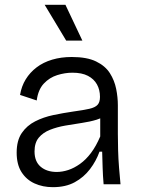

<svg xmlns="http://www.w3.org/2000/svg" viewBox="-20 -763 583 795"><path d="M199 12Q157 12 123 -3.5Q89 -19 69 -50.5Q49 -82 49 -131Q49 -181 70 -212Q91 -243 125.5 -260.5Q160 -278 200.5 -286.5Q241 -295 282 -301Q326 -307 350 -312.5Q374 -318 384 -329Q394 -340 394 -362Q394 -391 381.5 -413.5Q369 -436 344 -449Q319 -462 280 -462Q249 -462 217 -452Q185 -442 161.5 -417Q138 -392 132 -347L63 -370Q69 -406 86.5 -434.5Q104 -463 131.5 -484Q159 -505 196 -516Q233 -527 277 -527Q340 -527 378 -508.5Q416 -490 435 -460Q454 -430 461 -395Q468 -360 468 -327V-209Q468 -178 469 -141.5Q470 -105 473 -68Q476 -31 479 0H409Q406 -35 405 -68Q404 -101 403 -135H392Q378 -96 352.5 -62.5Q327 -29 289.5 -8.5Q252 12 199 12ZM215 -51Q238 -51 262.5 -59Q287 -67 311.5 -84.5Q336 -102 357 -130Q378 -158 395 -198V-296L423 -293Q408 -276 380.5 -267.5Q353 -259 319 -254Q285 -249 250.5 -243Q216 -237 187 -225.5Q158 -214 140.5 -193Q123 -172 123 -136Q123 -94 148.5 -72.5Q174 -51 215 -51ZM254 -595 165 -743H251L321 -595Z"/></svg>

Font: Bricolage Grotesque Light
Style: Regular
Weight: 300
Designer: Mathieu Triay
Foundry: Atelier Triay
Version: Version 1.000;gftools[0.9.30]